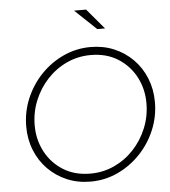

<svg xmlns="http://www.w3.org/2000/svg" viewBox="-60 -968 914 1034"><g transform="rotate(-5 396.5 -451.5)"><path d="M388 11Q319 11 261 -13.5Q203 -38 159.5 -82Q116 -126 92 -185.5Q68 -245 68 -314Q68 -394 98.5 -466Q129 -538 182 -593Q235 -648 304 -679.5Q373 -711 450 -711Q519 -711 577 -686.5Q635 -662 678.5 -618Q722 -574 746 -514.5Q770 -455 770 -386Q770 -307 740 -235.5Q710 -164 657 -108.5Q604 -53 535 -21Q466 11 388 11ZM391 -32Q460 -32 520.5 -60Q581 -88 626.5 -137Q672 -186 698 -249.5Q724 -313 724 -384Q724 -461 690 -525.5Q656 -590 594 -629Q532 -668 447 -668Q378 -668 317.5 -640Q257 -612 211.5 -563Q166 -514 140 -450.5Q114 -387 114 -316Q114 -239 148 -174.5Q182 -110 244 -71Q306 -32 391 -32ZM495 -804 379 -914H444L537 -804Z"/></g></svg>

Font: Red Hat Display
Style: Italic
Weight: 300
Italic angle: -12°
Designer: Pentagram, MCKL
Foundry: Pentagram, MCKL
Version: Version 1.023